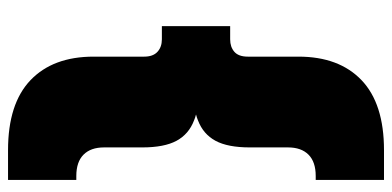

<svg xmlns="http://www.w3.org/2000/svg" viewBox="-269 -513 976 478"><g transform="rotate(-90 219.0 -274.0)"><path d="M10 194V24H20Q55 24 73 6Q91 -12 91 -45V-140Q91 -195 107.5 -225.5Q124 -256 158 -269Q165 -272 173 -274Q165 -276 158 -279Q124 -292 107.5 -322.5Q91 -353 91 -408V-503Q91 -536 73 -554Q55 -572 20 -572H10V-742H84Q200 -742 258.5 -686Q317 -630 317 -529V-403Q317 -381 329 -370Q341 -359 360 -359H393V-189H360Q341 -189 329 -178.5Q317 -168 317 -145V-19Q317 82 258.5 138Q200 194 84 194Z"/></g></svg>

Font: Montserrat Thin Black
Style: Regular
Weight: 900
Version: Version 9.000